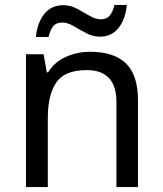

<svg xmlns="http://www.w3.org/2000/svg" viewBox="-20 -755 658 775"><path d="M85 -536H156L169 -463H174Q200 -505 246 -525.5Q292 -546 343 -546Q440 -546 488.5 -499Q537 -452 537 -349V0H450V-343Q450 -472 330 -472Q241 -472 207 -422Q173 -372 173 -278V0H85ZM125 -606Q131 -665 159.5 -699.5Q188 -734 235 -734Q265 -734 291.5 -719.5Q318 -705 342 -691Q366 -677 387 -677Q410 -677 422.5 -691.5Q435 -706 442 -735H492Q486 -676 458 -641.5Q430 -607 383 -607Q355 -607 328.5 -621Q302 -635 277.5 -649.5Q253 -664 231 -664Q207 -664 195 -649.5Q183 -635 176 -606Z"/></svg>

Font: BC Sans
Style: Regular
Weight: 400
Designer: Monotype Design Team
Province of B.C.
Foundry: Monotype Imaging Inc.
Version: Version 2.000;GOOG;noto-source:20170915:90ef993387c0